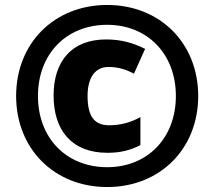

<svg xmlns="http://www.w3.org/2000/svg" viewBox="-20 -744 864 774"><path d="M412 10C625 10 779 -144 779 -357C779 -570 625 -724 412 -724C199 -724 45 -570 45 -357C45 -144 199 10 412 10ZM412 -70C247 -70 133 -188 133 -357C133 -526 247 -644 412 -644C575 -644 689 -526 689 -357C689 -188 575 -70 412 -70ZM413 -128C465 -128 505 -138 546 -159V-272C506 -249 462 -239 420 -239C361 -239 333 -274 333 -357C333 -433 365 -474 417 -474C455 -474 486 -465 520 -447L565 -547C517 -571 468 -585 408 -585C267 -585 196 -495 196 -359C196 -219 269 -128 413 -128Z"/></svg>

Font: Noto Sans Kannada Black
Style: Regular
Weight: 900
Designer: Jelle Bosma - Monotype Design Team
Foundry: Monotype Imaging Inc.
Version: Version 2.005